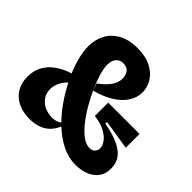

<svg xmlns="http://www.w3.org/2000/svg" viewBox="-168 -853 1045 1045"><g transform="rotate(45 354.5 -330.5)"><path d="M541 14Q487 14 436 -11Q385 -36 339.5 -79Q294 -122 256.5 -175.5Q219 -229 191 -286Q163 -343 148 -396.5Q133 -450 133 -493Q133 -541 153.5 -582Q174 -623 218 -649Q262 -675 330 -675Q394 -675 436 -653Q478 -631 499 -596.5Q520 -562 520 -523Q520 -485 498.5 -450Q477 -415 433.5 -386.5Q390 -358 323 -340L308 -381Q346 -408 368 -437.5Q390 -467 390 -500Q390 -526 376.5 -544Q363 -562 334 -562Q314 -562 301 -552Q288 -542 282.5 -526.5Q277 -511 277 -494Q277 -469 288 -431Q299 -393 318.5 -349Q338 -305 363 -262Q388 -219 416 -183.5Q444 -148 473 -126.5Q502 -105 529 -105Q550 -105 561 -117Q572 -129 572 -146Q572 -165 556.5 -186.5Q541 -208 509.5 -225.5Q478 -243 427 -249V-352H668V-246L497 -273V-260Q593 -243 642.5 -207.5Q692 -172 692 -109Q692 -71 676 -47Q660 -23 636.5 -9.5Q613 4 587 9Q561 14 541 14ZM185 14Q137 14 98.5 -4Q60 -22 38 -57Q16 -92 16 -141Q16 -186 33 -218.5Q50 -251 77 -273Q104 -295 134 -308.5Q164 -322 189 -328L207 -285Q181 -265 166 -237Q151 -209 151 -181Q151 -150 167 -126.5Q183 -103 209.5 -90.5Q236 -78 268 -78Q290 -78 306 -85Q322 -92 336 -104L348 -77H337Q326 -50 305.5 -29Q285 -8 255 3Q225 14 185 14Z"/></g></svg>

Font: Bricolage Grotesque 72pt
Style: Bold
Weight: 700
Designer: Mathieu Triay
Foundry: Atelier Triay
Version: Version 1.001;gftools[0.9.33.dev8+g029e19f]